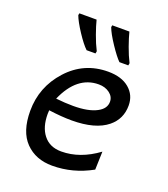

<svg xmlns="http://www.w3.org/2000/svg" viewBox="-139 -846 837 956"><g transform="rotate(20 280.0 -367.5)"><path d="M245.1 -302.7Q325.7 -302.7 370.1 -326.7Q410.6 -348.1 410.6 -384.8Q410.6 -411.6 387 -429.4Q363.3 -447.3 329.1 -447.3Q214.4 -447.3 153.3 -308.1Q201.7 -302.7 245.1 -302.7ZM248 12.7Q160.6 12.7 106.7 -42.2Q52.7 -97.2 52.7 -207Q52.7 -334 138.4 -428.5Q224.1 -522.9 351.6 -522.9Q422.9 -522.9 463.6 -488.5Q504.4 -454.1 504.4 -398.9Q504.4 -327.6 450.7 -283.7Q387.7 -232.4 262.2 -232.4Q209.5 -232.4 140.6 -241.7Q139.6 -231.4 139.6 -221.7Q139.6 -152.8 171.4 -112.3Q204.6 -69.3 266.6 -69.3Q365.7 -69.3 460 -138.7L457 -42.5Q357.9 12.7 248 12.7ZM434.1 -586.4H387.2Q366.2 -606.9 333.3 -656.2Q300.3 -705.6 289.1 -736.3L291 -746.6H381.8Q389.2 -716.8 404.3 -674.3Q419.4 -631.8 436.5 -598.6ZM260.3 -586.4H213.4Q190.4 -607.9 158.2 -656.7Q126 -705.6 114.7 -736.3L116.7 -746.6H208Q215.3 -716.8 230.5 -674.3Q245.6 -631.8 262.7 -598.6Z"/></g></svg>

Font: Cadman
Style: Italic
Weight: 400
Italic angle: -12°
Designer: Paul James MIller
Foundry: High-Logic / Made with FontCreator
Version: Version 2.114;March 28, 2021;FontCreator 13.0.0.2683 64-bit